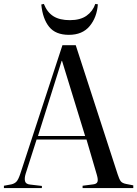

<svg xmlns="http://www.w3.org/2000/svg" viewBox="-20 -961 701 981"><path d="M0 0V-12L38 -19Q55 -23 64.5 -33.5Q74 -44 84 -74L299 -730H367L581 -71Q589 -46 596.5 -35.5Q604 -25 625 -21L661 -14V0H402V-12L456 -19Q474 -21 478 -32Q482 -43 475 -67L422 -248H167L111 -73Q104 -50 108 -35Q112 -20 134 -18L194 -11V0ZM174 -266H415L297 -650H295ZM332 -783Q264 -783 231 -824Q198 -865 191 -938L204 -941Q221 -898 253 -878Q285 -858 337 -858Q390 -858 422 -880.5Q454 -903 467 -941L480 -939Q475 -872 438 -827.5Q401 -783 332 -783Z"/></svg>

Font: Literata 72pt
Style: Regular
Weight: 400
Designer: Latin by Veronika Burian and Jose Scaglione. Greek by Irene Vlachou. Cyrillic by Vera Evstafieva.
Foundry: TypeTogether
Version: Version 3.002